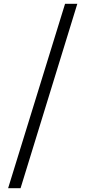

<svg xmlns="http://www.w3.org/2000/svg" viewBox="-20 -818 453 1018"><path d="M23 180 325 -798H390L89 180Z"/></svg>

Font: Noto Serif TC ExtraLight ExtraBold
Style: Regular
Weight: 800
Version: Version 2.002-H1;hotconv 1.1.0;makeotfexe 2.6.0